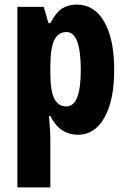

<svg xmlns="http://www.w3.org/2000/svg" viewBox="-20 -672 551 839"><path d="M316 -652Q392 -652 435.5 -577Q479 -502 479 -366Q479 -234 436.5 -158.5Q394 -83 320 -83Q283 -83 252.5 -102.5Q222 -122 200 -165H194Q197 -130 198.5 -107Q200 -84 200 -71V147H56V-642H171L192 -571H200Q226 -620 253 -636Q280 -652 316 -652ZM271 -532Q234 -532 217 -496.5Q200 -461 200 -380V-351Q200 -276 217 -241.5Q234 -207 270 -207Q333 -207 333 -365Q333 -532 271 -532Z"/></svg>

Font: Noto Sans Kannada UI ExtraCondensed ExtraBold
Style: Regular
Weight: 800
Width: 2
Designer: Jelle Bosma - Monotype Design Team
Foundry: Monotype Imaging Inc.
Version: Version 2.005; ttfautohint (v1.8.4.7-5d5b)